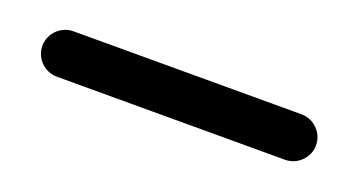

<svg xmlns="http://www.w3.org/2000/svg" viewBox="-23 23 547 291"><g transform="rotate(20 250.5 168.5)"><path d="M432.6 131.8H64.5C44.4 131.8 27.8 148.4 27.8 168.5C27.8 188.5 44.4 205.1 64.5 205.1H432.6C452.6 205.1 469.2 188.5 469.2 168.5C469.2 148.4 452.6 131.8 432.6 131.8Z"/></g></svg>

Font: Velvelyne
Style: Regular
Weight: 400
Designer: Manon Van der Borght et Mariel Nils
Foundry: Velvetyne
Version: Version 1.070;Glyphs 3.3.1 (3343)